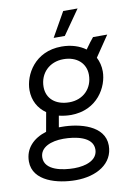

<svg xmlns="http://www.w3.org/2000/svg" viewBox="-113 -780 742 1051"><g transform="rotate(-10 257.5 -255.0)"><path d="M257 -149C405 -149 470 -269 470 -354C470 -383 463 -410 451 -433L529 -548H450C440 -537 421 -511 404 -487C370 -512 324 -527 271 -527C121 -527 57 -406 57 -322C57 -264 83 -218 126 -188L107 -82C35 -60 -14 -11 -14 62C-14 173 123 207 222 207C338 207 432 152 432 51C432 -60 295 -94 196 -94H180L191 -157C212 -152 234 -149 257 -149ZM225 141C161 141 62 125 62 54C62 -4 125 -28 193 -28C257 -28 356 -12 356 59C356 117 293 141 225 141ZM261 -219C185 -219 136 -261 136 -326C136 -402 191 -457 269 -457C343 -457 392 -413 392 -349C392 -273 338 -219 261 -219ZM299 -581 394 -717H314L237 -581Z"/></g></svg>

Font: Fixel Text 20240404
Style: Italic
Weight: 400
Width: 4
Italic angle: -10°
Designer: AlfaBravo + MacPaw
Foundry: Kyrylo Tkachov, Marchela Mozhyna, Serhii Makarenko, Maria Weinstein, Zakhar Kryvoshyya
Version: Version 1.211;Glyphs 3.2 (3225)